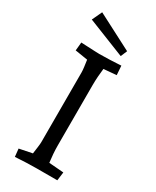

<svg xmlns="http://www.w3.org/2000/svg" viewBox="-230 -970 845 1038"><g transform="rotate(30 192.5 -451.5)"><path d="M61 5 56 -44 170 -67 131 -28Q133 -37 136 -58.5Q139 -80 142 -102.5Q145 -125 145 -135V-570Q145 -581 142.5 -602.5Q140 -624 136.5 -646Q133 -668 131 -678L170 -640L58 -658L63 -710Q82 -709 105 -708Q128 -707 148.5 -706Q169 -705 178 -705Q212 -705 245.5 -706.5Q279 -708 313 -710L317 -653L204 -643L242 -678Q241 -670 238 -647Q235 -624 233 -595Q231 -566 231 -540V-165Q231 -139 233 -112.5Q235 -86 238 -63.5Q241 -41 243 -28L204 -63L330 -53L323 0H195Q162 0 128.5 1.5Q95 3 61 5ZM284 -753 50 -846 79 -908 301 -793Z"/></g></svg>

Font: Andada Pro
Style: Regular
Weight: 400
Designer: Carolina Giovagnoli
Foundry: Huerta Tipografica
Version: Version 3.003